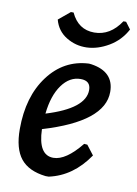

<svg xmlns="http://www.w3.org/2000/svg" viewBox="-78 -714 552 774"><g transform="rotate(10 198.0 -327.5)"><path d="M375 -662 396 -634Q371 -587 326 -560.5Q281 -534 236 -532.5Q191 -531 152.5 -554.5Q114 -578 102 -623L149 -662H160Q190 -597 255.5 -597Q321 -597 364 -662ZM337 -108Q273 -14 176 7H163Q93 -1 60.5 -41.5Q28 -82 28 -162Q28 -295 91.5 -380Q155 -465 257 -470L267 -469Q361 -455 361 -372Q361 -250 116 -177Q119 -71 181 -71Q232 -71 294 -148L307 -147ZM235 -403Q190 -403 158.5 -359.5Q127 -316 119 -241Q276 -289 276 -365Q276 -403 235 -403Z"/></g></svg>

Font: Alegreya Sans SC Medium
Style: Italic
Weight: 500
Italic angle: -7°
Designer: Juan Pablo del Peral
Foundry: Huerta Tipografica
Version: Version 2.007